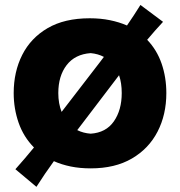

<svg xmlns="http://www.w3.org/2000/svg" viewBox="-20 -657 718 767"><path d="M125.5 89.4 41.5 19Q61.5 -3.4 79.8 -24.9Q98.1 -46.4 115.7 -67.9Q74.2 -109.9 54.4 -166.5Q34.7 -223.1 34.7 -285.2Q34.7 -370.1 68.8 -437.7Q103 -505.4 170.4 -544.7Q237.8 -584 338.4 -584Q381.8 -584 418.9 -576.4Q456.1 -568.8 487.3 -555.2Q501 -575.2 514.4 -595.5Q527.8 -615.7 541 -637.2L631.3 -569.8Q599.1 -535.2 567.9 -498Q606.4 -458 625.5 -403.1Q644.5 -348.1 644.5 -285.2Q644.5 -199.2 609.4 -131.1Q574.2 -63 506.8 -23.7Q439.5 15.6 342.3 15.6Q299.3 15.6 262.5 8.1Q225.6 0.5 195.3 -13.2Q177.2 11.7 159.9 37.1Q142.6 62.5 125.5 89.4ZM212.9 -285.2Q212.9 -243.7 226.1 -210L379.9 -409.7Q388.7 -420.9 395 -429.7Q372.1 -441.9 342.3 -444.8Q279.8 -440.4 246.3 -397Q212.9 -353.5 212.9 -285.2ZM342.3 -123Q403.3 -127 434.8 -172.1Q466.3 -217.3 466.3 -285.2Q466.3 -325.7 455.6 -356.4Q455.1 -355.5 454.1 -354.5L288.6 -137.2Q313 -125 342.3 -123Z"/></svg>

Font: Pinar-DS3-FD ExtraBold
Style: Regular
Weight: 800
Designer: Amin Abedi
Version: Version 3.000